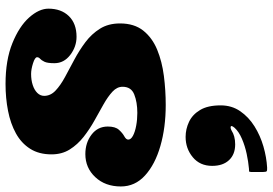

<svg xmlns="http://www.w3.org/2000/svg" viewBox="-172 -420 961 676"><g transform="rotate(-90 308.0 -81.5)"><path d="M62.5 185.5Q62.5 223.5 82.8 245Q103 266.5 138 266.5Q153.5 266.5 165.5 263.2Q177.5 260 186.5 254Q196 249 201 251Q206 253 196.5 264.5Q183 279.5 158 290.2Q133 301 104.8 307Q76.5 313 53 315Q46.5 315.5 43.8 315.5Q41 315.5 41 322.5V365Q41 375.5 43.8 377.5Q46.5 379.5 56.5 379Q92.5 377 130.8 366Q169 355 201.8 334.5Q234.5 314 255 284.2Q275.5 254.5 275.5 215.5Q275.5 170 259.2 143Q243 116 217.5 104Q192 92 164.5 92Q123.5 92 93 117.2Q62.5 142.5 62.5 185.5ZM341 -130Q341 -99.5 313.8 -88.8Q286.5 -78 249 -78Q225.5 -78 204 -82Q182.5 -86 168.8 -93.2Q155 -100.5 155 -110Q155 -117.5 166.5 -123.8Q178 -130 189.5 -142.8Q201 -155.5 201 -182Q201 -217.5 172.5 -239.2Q144 -261 104 -261Q55.5 -261 22.8 -226Q-10 -191 -10 -136Q-10 -86 28.8 -50.8Q67.5 -15.5 132.5 3.2Q197.5 22 277 22Q328.5 22 379.2 15.5Q430 9 471.8 -8.2Q513.5 -25.5 538.8 -57.2Q564 -89 564 -139Q564 -180 545.5 -209.5Q527 -239 498 -260.8Q469 -282.5 436.5 -299.8Q404 -317 375 -332.8Q346 -348.5 327.5 -366Q309 -383.5 309 -406Q309 -419.5 319.2 -430Q329.5 -440.5 347 -446.2Q364.5 -452 386 -452Q402.5 -452 423.8 -445.2Q445 -438.5 445 -431Q445 -425 439.8 -420.5Q434.5 -416 429.2 -405.2Q424 -394.5 424 -370Q424 -336.5 453 -314.2Q482 -292 517 -292Q563.5 -292 589.8 -319Q616 -346 616 -391Q616 -424 584.8 -459Q553.5 -494 494.2 -518Q435 -542 351 -542Q301 -542 256.2 -533.2Q211.5 -524.5 177 -505.5Q142.5 -486.5 122.8 -455.5Q103 -424.5 103 -380Q103 -343.5 120.2 -316Q137.5 -288.5 164.5 -267.2Q191.5 -246 222 -229Q252.5 -212 279.5 -196.8Q306.5 -181.5 323.8 -165.5Q341 -149.5 341 -130Z"/></g></svg>

Font: Besley Black
Style: Italic
Weight: 900
Italic angle: -13°
Designer: Owen Earl
Foundry: indestructible type*
Version: Version 2.001